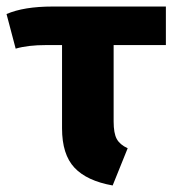

<svg xmlns="http://www.w3.org/2000/svg" viewBox="-28 -551 529 588"><path d="M480 -413H320V-179Q320 -143 329.5 -125.5Q339 -108 363 -97L317 17Q238 3 200 -37.5Q162 -78 162 -158V-413H114Q57 -413 20 -402L-8 -508Q45 -531 133 -531H480Z"/></svg>

Font: Fira Sans
Style: Bold
Weight: 700
Designer: bBox Type GmbH & Carrois Corporate GbR & Edenspiekermann AG
Foundry: bBox Type GmbH & Carrois Corporate GbR & Edenspiekermann AG
Version: Version 4.301;PS 004.301;hotconv 1.0.88;makeotf.lib2.5.64775